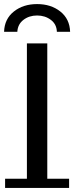

<svg xmlns="http://www.w3.org/2000/svg" viewBox="-27 -913 364 942"><path d="M105 0V-700H205V0ZM-2 -36H312V9H-2ZM-7 -757Q-5 -820 41 -856.5Q87 -893 155 -893Q223 -893 269 -856.5Q315 -820 317 -757H252Q251 -794 222.5 -815.5Q194 -837 155 -837Q116 -837 88 -815.5Q60 -794 58 -757Z"/></svg>

Font: Montserrat Underline Thin Medium
Style: Regular
Weight: 500
Version: Version 9.000